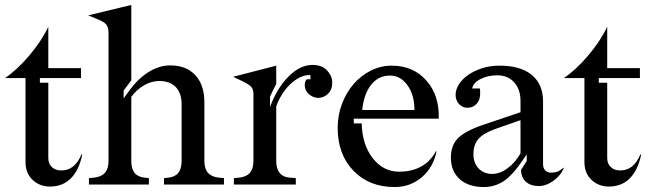

<svg xmlns="http://www.w3.org/2000/svg" viewBox="-21 -745 2625 775"><path d="M174 -411V-107Q174 -84 188.5 -70.5Q203 -57 226 -57Q254 -57 274 -73Q294 -89 308 -122L311 -121Q298 -58 265 -25Q232 8 181 8Q139 8 110.5 -19Q82 -46 82 -91V-430H-1Q46 -461 96 -519.5Q146 -578 174 -637V-470H306V-430H140V-411Z M478 -348 498 -375Q534 -426 577.5 -453.5Q621 -481 666 -481Q731 -481 767.5 -441.5Q804 -402 804 -332V-95Q804 -64 818.5 -47.5Q833 -31 862 -28L883 -26V0H641V-26L659 -28Q686 -31 699 -47.5Q712 -64 712 -95V-325Q712 -369 688.5 -393.5Q665 -418 622 -418Q591 -418 561 -401Q531 -384 509 -354V-95Q509 -64 522 -47.5Q535 -31 562 -28L580 -26V0H338V-26L359 -28Q388 -31 402.5 -47.5Q417 -64 417 -95V-613Q417 -635 407.5 -646.5Q398 -658 371 -668L335 -683L509 -725V-421L478 -379Z M1002 -364Q1002 -384 993.5 -394Q985 -404 956 -418L920 -435L1094 -480V-406Q1090 -399 1081 -380.5Q1072 -362 1069 -355V-313Q1096 -388 1143 -435.5Q1190 -483 1240 -483Q1278 -483 1298.5 -461.5Q1319 -440 1320 -415Q1321 -385 1304.5 -368Q1288 -351 1266 -350Q1245 -349 1227 -364Q1209 -379 1209 -404Q1209 -410 1212 -417Q1215 -424 1218 -425H1232V-442Q1209 -443 1187 -431.5Q1165 -420 1147 -401.5Q1129 -383 1115 -360Q1101 -337 1094 -315V-95Q1094 -65 1107.5 -47.5Q1121 -30 1149 -28L1173 -26V0H923V-26L944 -28Q974 -31 988 -48Q1002 -65 1002 -95Z M1750 -266H1407V-247H1439Q1441 -161 1483.5 -106.5Q1526 -52 1590 -52Q1641 -52 1678.5 -72.5Q1716 -93 1739 -135L1741 -134Q1728 -69 1681.5 -29.5Q1635 10 1572 10Q1469 10 1405.5 -56Q1342 -122 1342 -229Q1342 -280 1359.5 -326Q1377 -372 1406.5 -406Q1436 -440 1476 -460Q1516 -480 1560 -480Q1647 -480 1700 -420Q1753 -360 1750 -266ZM1553 -440Q1507 -440 1477.5 -403.5Q1448 -367 1441 -301H1652Q1652 -361 1624 -400.5Q1596 -440 1553 -440Z M2082 -59 2105 -95V-122L2095 -107Q2049 -38 2012.5 -14Q1976 10 1932 10Q1870 10 1834.5 -22Q1799 -54 1799 -109Q1799 -158 1827.5 -187Q1856 -216 1926 -240L2080 -292V-338Q2080 -384 2054.5 -412.5Q2029 -441 1987 -441Q1948 -441 1918.5 -426Q1889 -411 1885 -388H1916Q1921 -348 1905.5 -329Q1890 -310 1865 -310Q1846 -310 1832 -325Q1818 -340 1818 -362Q1818 -383 1831 -404Q1844 -425 1868 -442Q1892 -459 1924.5 -469.5Q1957 -480 1996 -480Q2080 -480 2125.5 -442.5Q2171 -405 2171 -336V-82Q2171 -66 2180 -57Q2189 -48 2203 -48Q2218 -48 2229.5 -52.5Q2241 -57 2253 -68L2255 -67Q2242 -36 2212.5 -15Q2183 6 2155 6Q2121 6 2102 -11Q2083 -28 2082 -59ZM1890 -122Q1890 -87 1911 -65Q1932 -43 1966 -43Q1997 -43 2028 -66Q2059 -89 2080 -126V-260L1977 -224Q1930 -207 1910 -184Q1890 -161 1890 -122Z M2430 -411V-107Q2430 -84 2444.5 -70.5Q2459 -57 2482 -57Q2510 -57 2530 -73Q2550 -89 2564 -122L2567 -121Q2554 -58 2521 -25Q2488 8 2437 8Q2395 8 2366.5 -19Q2338 -46 2338 -91V-430H2255Q2302 -461 2352 -519.5Q2402 -578 2430 -637V-470H2562V-430H2396V-411Z"/></svg>

Font: Redaction
Style: Regular
Weight: 400
Designer: Jeremy Mickel / Forest Young
Foundry: MCKL
Version: Version 2.001; Redaction